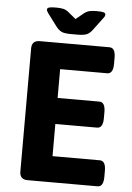

<svg xmlns="http://www.w3.org/2000/svg" viewBox="-59 -919 664 963"><g transform="rotate(5 273.0 -437.5)"><path d="M117 0Q77 0 77 -40V-660Q77 -700 117 -700H468Q498 -700 498 -650V-619Q498 -569 468 -569H231V-424H441Q471 -424 471 -374V-343Q471 -293 441 -293H231V-131H469Q499 -131 499 -81V-50Q499 0 469 0ZM272 -749Q239 -749 224.5 -755Q210 -761 196 -778L148 -842Q144 -848 141.5 -852.5Q139 -857 139 -861Q139 -869 149 -872Q159 -875 184 -875Q204 -875 219 -872Q234 -869 247 -858L286 -826L325 -858Q339 -869 353.5 -872Q368 -875 388 -875Q414 -875 423.5 -872Q433 -869 433 -861Q433 -857 431 -852.5Q429 -848 424 -842L376 -778Q363 -761 348 -755Q333 -749 300 -749Z"/></g></svg>

Font: Asap
Style: Regular
Weight: 400
Designer: Pablo Cosgaya
Foundry: Omnibus-Type
Version: Version 3.001